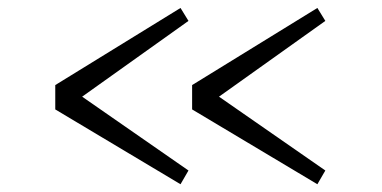

<svg xmlns="http://www.w3.org/2000/svg" viewBox="-20 -545 966 485"><path d="M465.3 -268.6 781.7 -79.6 801.8 -114.3 533.2 -300.8 801.8 -492.2 781.7 -524.9 465.3 -330.1ZM119.6 -268.6 436 -79.6 456.1 -114.3 187.5 -300.8 456.1 -492.2 436 -524.9 119.6 -330.1Z"/></svg>

Font: Merriweather
Style: Light
Weight: 250
Designer: Eben Sorkin ( eben@eyebytes.com )
Foundry: Sorkin Type Co.
Version: Version 1.003